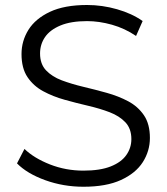

<svg xmlns="http://www.w3.org/2000/svg" viewBox="-20 -726 655 753"><path d="M307.4 6.4Q228.6 6.4 157.4 -19.3Q86.2 -45.1 46.7 -85.2L76 -141.9Q113.5 -105.7 175.7 -81.2Q237.9 -56.8 307 -56.8Q372.8 -56.8 414.2 -73.3Q455.6 -89.7 475.4 -117.9Q495.2 -146 495.2 -180.5Q495.2 -221.4 471.8 -246.3Q448.4 -271.1 410.1 -285.8Q371.8 -300.4 325.9 -311.1Q280 -321.7 234 -334.6Q187.9 -347.4 149.6 -368.1Q111.3 -388.7 87.8 -423.6Q64.4 -458.4 64.4 -514Q64.4 -565.6 91.7 -609.3Q119.1 -653 176 -679.7Q232.8 -706.4 321.6 -706.4Q381 -706.4 439.2 -689.7Q497.4 -673.1 539.4 -643.5L513.6 -585Q469.4 -614.9 418.9 -629.1Q368.5 -643.2 321.5 -643.2Q258.1 -643.2 216.9 -626Q175.7 -608.7 156.4 -580.3Q137.1 -551.9 137.1 -516.4Q137.1 -475 160.5 -450.2Q184 -425.3 222.3 -410.9Q260.6 -396.6 306.6 -385.6Q352.7 -374.7 398.6 -361.9Q444.5 -349.1 482.8 -328.8Q521.1 -308.4 544.5 -274Q567.9 -239.6 567.9 -185Q567.9 -133.9 540.1 -90.2Q512.3 -46.6 454.4 -20.1Q396.6 6.4 307.4 6.4Z"/></svg>

Font: Montserrat Thin
Style: Regular
Weight: 100
Designer: Julieta Ulanovsky
Foundry: Julieta Ulanovsky
Version: Version 9.000